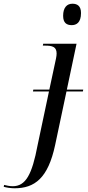

<svg xmlns="http://www.w3.org/2000/svg" viewBox="-160 -771 474 1031"><path d="M225 -636C249 -636 275 -648 275 -701C275 -739 255 -751 229 -751C199 -751 179 -730 179 -686C179 -648 198 -636 225 -636ZM-82 240C26 240 98 186 136 8L197 -280H285L287 -290H199L251 -536H72L70 -526H83C120 -526 144 -520 144 -484C144 -477 143 -468 141 -458L105 -290H19L17 -280H103L42 8C12 167 -22 229 -92 229C-107 229 -127 225 -138 222L-140 232C-127 236 -102 240 -82 240Z"/></svg>

Font: Noto Serif Display
Style: Italic
Weight: 400
Italic angle: -12°
Designer: Monotype Design Team
Foundry: Monotype Imaging Inc.
Version: Version 2.009